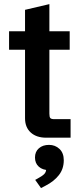

<svg xmlns="http://www.w3.org/2000/svg" viewBox="-20 -682 405 951"><path d="M208.5 0Q160.6 0 132.3 -25.6Q104 -51.3 104 -96.2V-435.5H24.9V-527.3H104V-633.3L224.6 -661.6V-527.3H325.2V-435.5H224.6V-119.1Q224.6 -102.5 229.2 -97.2Q233.9 -91.8 249 -91.8H329.6V0ZM183.1 249.5 154.3 209 165 203.1Q189.5 189.9 199 180.2Q208.5 170.4 208.5 156.7V146.5L222.2 160.6Q191.4 160.6 172.4 143.8Q153.3 127 153.3 98.1Q153.3 69.3 172.6 52.5Q191.9 35.6 222.7 35.6Q253.4 35.6 274.7 55.7Q295.9 75.7 295.9 111.8Q295.9 154.3 271.7 185.3Q247.6 216.3 205.6 237.8Z"/></svg>

Font: Schibsted Grotesk SemiBold
Style: Regular
Weight: 600
Designer: Bakken & Baeck AS, Henrik Kongsvoll
Foundry: Schibsted ASA
Version: Version 1.100;gftools[0.9.25]